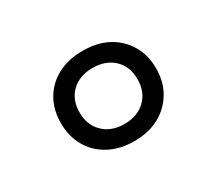

<svg xmlns="http://www.w3.org/2000/svg" viewBox="-78 -967 756 669"><g transform="rotate(-30 300.0 -632.5)"><path d="M300 -451Q243 -451 200 -474Q157 -497 133 -538Q109 -579 109 -633Q109 -687 133 -728Q157 -769 200 -791.5Q243 -814 300 -814Q358 -814 400.5 -791.5Q443 -769 467.5 -728Q492 -687 492 -633Q492 -579 467.5 -538Q443 -497 400.5 -474Q358 -451 300 -451ZM300 -520Q353 -520 385 -551Q417 -582 417 -633Q417 -684 385 -714.5Q353 -745 300 -745Q248 -745 216 -714.5Q184 -684 184 -633Q184 -582 216 -551Q248 -520 300 -520Z"/></g></svg>

Font: Victor Mono
Style: Regular
Weight: 400
Monospace: yes
Designer: Rune Bjørnerås
Version: Version 1.561;gftools[0.9.30]